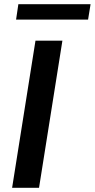

<svg xmlns="http://www.w3.org/2000/svg" viewBox="-20 -900 454 920"><path d="M38 0 150 -705H279L167 0ZM57 -806 68 -880H414L402 -806Z"/></svg>

Font: Mulish ExtraLight
Style: Bold Italic
Weight: 700
Italic angle: -9°
Version: Version 3.603